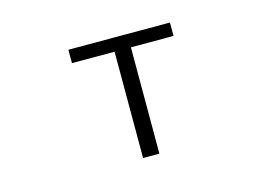

<svg xmlns="http://www.w3.org/2000/svg" viewBox="-76 -643 1152 818"><g transform="rotate(-15 500.0 -234.0)"><path d="M464 -439H276V-498H724V-439H536V30H464Z"/></g></svg>

Font: LINE Seed JP_TTF Regular
Style: Regular
Weight: 400
Designer: LINE & Fontrix & Fontworks
Version: Version 1.002